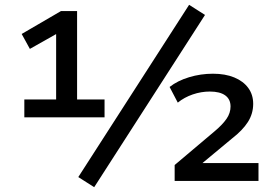

<svg xmlns="http://www.w3.org/2000/svg" viewBox="-20 -751 1143 797"><path d="M81 -264V-338H213V-629L251 -631L104 -548L70 -610L233 -705H300V-338H414V-264ZM371 26 305 -16 765 -731 831 -689ZM705 0V-66L872 -207Q904 -234 920.5 -258Q937 -282 937 -309Q937 -339 915 -355Q893 -371 851 -371Q815 -371 780 -359Q745 -347 718 -325L684 -390Q717 -416 765 -430.5Q813 -445 864 -445Q915 -445 952.5 -429.5Q990 -414 1010.5 -386Q1031 -358 1031 -320Q1031 -279 1009 -244.5Q987 -210 943 -176L813 -68V-74H1053V0Z"/></svg>

Font: Nunito Sans 10pt SemiExpanded SemiBold
Style: Regular
Weight: 600
Width: 6
Designer: Vernon Adams
Foundry: Vernon Adams
Version: Version 3.101;gftools[0.9.27]